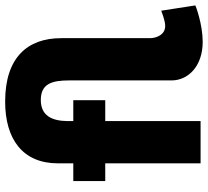

<svg xmlns="http://www.w3.org/2000/svg" viewBox="-50 -730 788 727"><g transform="rotate(-90 343.5 -366.0)"><path d="M667 -149C665 -149 632 -134 609 -134C576 -134 563 -167 563 -192V-528C563 -656 489 -740 323 -740C181 -740 89 -674 89 -540V-482H22V-361H89V0H249V-361H328V-482H249V-505C250 -564 270 -605 329 -605C391 -605 403 -562 403 -497V-110C403 -46 458 8 549 8C614 8 685 -18 687 -20Z"/></g></svg>

Font: Raleway
Style: ExtraBold
Weight: 800
Designer: Matt McInerney, Pablo Impallari, Rodrigo Fuenzalida
Foundry: Matt McInerney, Pablo Impallari, Rodrigo Fuenzalida
Version: Version 3.000